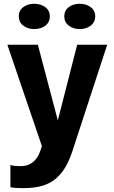

<svg xmlns="http://www.w3.org/2000/svg" viewBox="-20 -768 602 1018"><path d="M161.6 -613.8Q127.4 -613.8 103.5 -632.1Q79.6 -650.4 79.6 -681.2Q79.6 -712.4 103.3 -730.2Q127 -748 161.6 -748Q196.3 -748 220.2 -730Q244.1 -711.9 244.1 -681.2Q244.1 -649.9 220.2 -631.8Q196.3 -613.8 161.6 -613.8ZM320.8 -681.2Q320.8 -712.4 344.5 -730.2Q368.2 -748 402.8 -748Q437 -748 460.9 -730Q484.9 -711.9 484.9 -681.2Q484.9 -650.4 460.9 -632.1Q437 -613.8 402.8 -613.8Q368.7 -613.8 344.7 -632.1Q320.8 -650.4 320.8 -681.2ZM104.5 229.5Q49.3 229.5 35.2 224.1V106.4Q48.8 112.8 92.3 112.8Q128.4 112.8 154.3 91.8Q180.2 70.8 192.9 34.2L202.1 6.8L19 -530.8H180.7L286.6 -129.9L389.2 -530.8H548.3L366.2 26.4Q349.6 77.1 330.3 112.1Q311 147 281 174.8Q251 202.6 207.5 216.1Q164.1 229.5 104.5 229.5Z"/></svg>

Font: Epilogue
Style: Bold
Weight: 700
Designer: Tyler Finck
Foundry: Etcetera Type Co
Version: Version 2.112